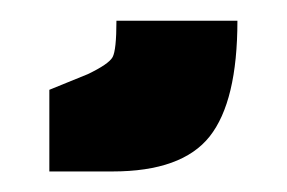

<svg xmlns="http://www.w3.org/2000/svg" viewBox="-20 17 278 186"><path d="M88.9 183.1H27.8V104L64.9 88.9Q85.4 79.1 89.1 72.3Q92.8 65.4 92.8 37.1H210Q210 115.2 183.1 149.2Q156.2 183.1 88.9 183.1Z"/></svg>

Font: Squarion Black
Style: Regular
Weight: 900
Designer: Natanael Gama
Version: Version 1.00;September 12, 2019;FontCreator 11.5.0.2425 64-b